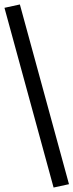

<svg xmlns="http://www.w3.org/2000/svg" viewBox="-32 -740 329 860"><path d="M277 85 208 100 -12 -705 57 -720Z"/></svg>

Font: Carrois Gothic
Style: Regular
Weight: 400
Designer: Ralph du Carrois
Foundry: Ralph du Carrois
Version: Version 1.002